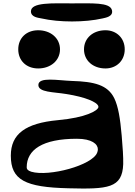

<svg xmlns="http://www.w3.org/2000/svg" viewBox="-20 -1114 801 1136"><path d="M385 0C618 6 704 0 709 -143C710 -186 706 -241 700 -312C691 -414 680 -483 656 -533C617 -612 537 -631 407 -635C322 -638 207 -661 207 -611C207 -567 298 -570 370 -558C492 -539 550 -509 560 -490C562 -486 563 -482 562 -479C557 -459 489 -418 322 -403C130 -385 44 -321 44 -193C44 -49 129 -6 385 0ZM435 -293C524 -293 559 -261 559 -231C559 -225 558 -218 555 -211C527 -136 270 -67 165 -98C143 -105 138 -114 138 -124C138 -228 231 -293 435 -293ZM604 -709C670 -709 718 -756 718 -822C718 -888 670 -935 604 -935C530 -935 477 -888 477 -822C477 -756 530 -709 604 -709ZM206 -709C280 -709 335 -756 335 -822C335 -888 280 -935 206 -935C135 -935 88 -888 88 -822C88 -756 135 -709 206 -709ZM587 -1005C602 -1009 653 -1015 642 -1055C629 -1101 525 -1094 406 -1094C293 -1094 162 -1102 163 -1046C164 -1012 206 -1009 225 -1005C330 -981 482 -981 587 -1005Z"/></svg>

Font: Venom Sans
Style: Bd
Weight: 700
Version: Version 1.001